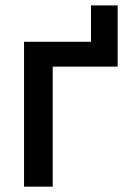

<svg xmlns="http://www.w3.org/2000/svg" viewBox="-20 -697 479 717"><path d="M319.8 -541V-676.8H419.4V-541ZM419.4 -541V-448.2H176.8V0H69.8V-541Z"/></svg>

Font: Inter 17pt Medium
Style: Regular
Weight: 500
Version: Version 4.001;git-66647c0bb